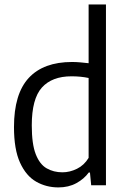

<svg xmlns="http://www.w3.org/2000/svg" viewBox="-20 -828 563 858"><path d="M241 9.5Q186.5 9.5 141.5 -16.2Q96.5 -42 69.5 -101.2Q42.5 -160.5 42.5 -260Q42.5 -408.5 108.5 -479.8Q174.5 -551 302 -551Q320.5 -551 340 -549.2Q359.5 -547.5 376 -545.5V-808H453.5V0H387.5L382 -57H376.5Q356 -28.5 321.2 -9.5Q286.5 9.5 241 9.5ZM259 -58Q292 -58 324 -73.8Q356 -89.5 376 -122.5V-479.5Q341 -487 299.5 -487Q212.5 -487 167.2 -436.8Q122 -386.5 122 -267.5Q122 -184 139.8 -138.8Q157.5 -93.5 188.5 -75.8Q219.5 -58 259 -58Z"/></svg>

Font: Encode Sans SemiCondensed SemiCondensed
Style: Regular
Weight: 400
Width: 4
Designer: Multiple Designers
Foundry: Impallari Type
Version: Version 3.000; ttfautohint (v1.8.3) -l 8 -r 50 -G 200 -x 14 